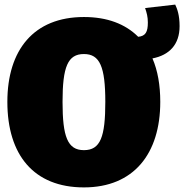

<svg xmlns="http://www.w3.org/2000/svg" viewBox="-20 -793 801 835"><path d="M761 -679C761 -727 751 -754 742 -773L611 -758C618 -738 623 -720 623 -695C623 -654 613 -636 581 -633C525 -689 446 -719 345 -719C127 -719 12 -576 12 -350C12 -119 127 22 345 22C562 22 677 -125 677 -350C677 -422 666 -486 643 -539C716 -553 761 -599 761 -679ZM345 -140C274 -140 252 -198 252 -350C252 -503 275 -558 345 -558C414 -558 438 -503 438 -350C438 -198 417 -140 345 -140Z"/></svg>

Font: Fira Sans Ultra
Style: Regular
Weight: 950
Designer: Carrois Corporate & Edenspiekermann AG
Foundry: Carrois Corporate GbR & Edenspiekermann AG
Version: Version 4.203;PS 004.203;hotconv 1.0.88;makeotf.lib2.5.64775